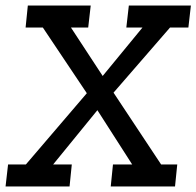

<svg xmlns="http://www.w3.org/2000/svg" viewBox="-42 -670 706 690"><path d="M587 0H356L364 -79H433L308 -274L149 -79H216L208 0H-22L-13 -79H51L270 -335L112 -571H50L58 -650H284L275 -571H213L327 -397L470 -571H412L421 -650H644L635 -571H569L366 -337L537 -79H595Z"/></svg>

Font: Zilla Slab Medium
Style: Regular
Weight: 500
Designer: Typotheque.com
Foundry: Typotheque type foundry
Version: Version 1.1; 2017